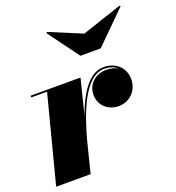

<svg xmlns="http://www.w3.org/2000/svg" viewBox="-132 -831 860 937"><g transform="rotate(-20 298.5 -362.5)"><path d="M385 -655 216.5 -725 212 -720 330 -560H435L597 -720L592.5 -724.5ZM117 -451 0 0H179L218.5 -157C250.5 -277.5 312 -460.5 416 -460.5C444.5 -460.5 469 -452 486.5 -436.5C469.5 -447 447.5 -452.5 424 -452.5C369.5 -452.5 324.5 -415 324.5 -358.5C324.5 -303.5 367.5 -265 422.5 -265C480.5 -265 524 -309.5 524 -368.5C524 -430.5 477 -469.5 416.5 -469.5C338 -469.5 284.5 -377.5 248.5 -278.5L294 -460H35V-451Z"/></g></svg>

Font: Bodoni* 24pt Fatface
Style: Italic
Weight: 900
Italic angle: -13°
Version: Version 2.3